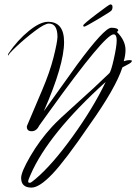

<svg xmlns="http://www.w3.org/2000/svg" viewBox="-20 -601 619 872"><path d="M542 -323Q557 -328 568 -328Q579 -328 579 -324.5Q579 -321 574.5 -317Q570 -313 564 -310Q544 -299 536 -295Q505 -200 386 -33Q277 127 218 189Q159 251 123 251Q76 251 76 207Q76 180 118 108Q160 36 216 -25Q243 -55 326 -129Q409 -203 476 -268Q484 -275 497 -333Q510 -391 510 -418Q510 -445 496 -445Q456 -445 208 -100L159 -32Q146 -5 124 -5Q102 -5 102 -25V-28L172 -193Q206 -273 223 -340Q240 -407 241 -433Q241 -494 202 -494Q183 -494 137.5 -459.5Q92 -425 55 -390Q18 -355 18 -349H19Q16 -349 16 -351.5Q16 -354 19 -359Q60 -419 111 -460.5Q162 -502 198 -502Q271 -502 271 -410Q271 -306 179 -96L330 -307Q454 -475 485.5 -475Q517 -475 517 -462Q516 -460 511 -456Q550 -417 550 -374Q550 -350 542 -323ZM119 192Q108 216 108 222.5Q108 229 113 229Q113 229 117 229Q121 229 141 212Q216 149 309.5 19.5Q403 -110 460 -229Q200 6 119 192ZM481 -581Q491 -581 491 -569.5Q491 -558 485 -552Q479 -546 423.5 -513Q368 -480 363 -480Q358 -480 358 -485.5Q358 -491 417 -536Q476 -581 481 -581Z"/></svg>

Font: Qwigley
Style: Regular
Weight: 400
Designer: Robert E. Leuschke
Foundry: Robert E. Leuschke
Version: Version 1.003